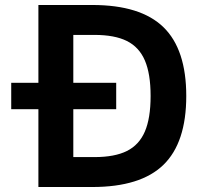

<svg xmlns="http://www.w3.org/2000/svg" viewBox="-20 -750 806 770"><path d="M25 -418H134V-730H350Q544 -730 635.5 -641Q727 -552 727 -365Q727 -178 635.5 -89Q544 0 350 0H134V-312H25ZM359 -120Q440 -120 489 -144.5Q538 -169 561 -222.5Q584 -276 584 -365Q584 -454 561 -507.5Q538 -561 489 -585.5Q440 -610 359 -610H274V-418H446V-312H274V-120Z"/></svg>

Font: Enso
Style: Bold
Weight: 700
Designer: Coji Morishita
Foundry: UNDERFOREST DESIGN
Version: Version 1.000